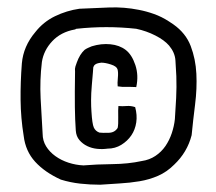

<svg xmlns="http://www.w3.org/2000/svg" viewBox="-20 -620 593 527"><path d="M456 -553Q453 -555 450 -557Q447 -559 444 -561Q424 -574 403 -581.5Q382 -589 361 -593Q321 -601 280 -599.5Q239 -598 198 -596Q163 -591 131 -575.5Q99 -560 77 -532Q44 -493 40 -446Q36 -395 36.5 -345.5Q37 -296 45 -247Q50 -205 76.5 -176Q103 -147 147 -127Q173 -119 200 -116Q227 -113 255 -113Q281 -115 308.5 -116.5Q336 -118 363 -122.5Q390 -127 414 -137.5Q438 -148 458 -168Q494 -202 506 -249Q510 -290 515.5 -333.5Q521 -377 519 -417.5Q517 -458 503.5 -493.5Q490 -529 456 -553ZM464 -411Q465 -381 463.5 -351Q462 -321 460 -293Q458 -274 451.5 -254.5Q445 -235 434 -219Q423 -203 406.5 -192Q390 -181 369 -178Q332 -170 288 -169.5Q244 -169 209 -166Q188 -167 168 -173.5Q148 -180 132 -191.5Q116 -203 106.5 -218.5Q97 -234 97 -253Q94 -300 91.5 -350Q89 -400 95 -450Q100 -482 123.5 -507Q147 -532 185 -539Q187 -539 187.5 -540Q188 -541 190 -541Q272 -550 354 -541Q382 -535 406.5 -522.5Q431 -510 444 -495Q460 -476 461.5 -454.5Q463 -433 464 -411ZM258 -448Q269 -448 284.5 -443Q300 -438 302.5 -430Q305 -422 303.5 -406.5Q302 -391 303 -383Q317 -381 323.5 -381.5Q330 -382 354 -381Q361 -413 351.5 -441.5Q342 -470 325 -483Q308 -496 283 -498.5Q258 -501 232 -493Q227 -491 221.5 -488.5Q216 -486 212 -483Q199 -471 191 -449Q189 -444 187 -437.5Q185 -431 186 -424Q185 -362 185.5 -326Q186 -290 188 -262Q189 -246 198 -235.5Q207 -225 219.5 -219Q232 -213 246.5 -211.5Q261 -210 275 -212Q296 -212 313 -222.5Q330 -233 340.5 -248.5Q351 -264 354 -284Q357 -304 351 -326Q339 -330 327.5 -329Q316 -328 305 -329Q304 -319 304.5 -298.5Q305 -278 303 -269Q295 -256 278.5 -255.5Q262 -255 253 -256Q242 -260 237.5 -270Q233 -280 231 -314Q230 -327 230 -345Q230 -363 232 -386Q234 -409 235 -421Q236 -433 236 -435Q237 -437 237.5 -438.5Q238 -440 239 -441Q242 -444 246 -445.5Q250 -447 258 -448Z"/></svg>

Font: Londrina Solid Light
Style: Regular
Weight: 300
Designer: Marcelo Magalhaes
Foundry: Marcelo Magalhães
Version: Version 1.002